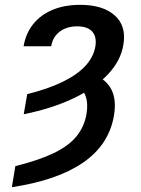

<svg xmlns="http://www.w3.org/2000/svg" viewBox="-20 -573 593 806"><path d="M79.6 -93.3 94.2 -177.7Q182.1 -199.7 243.2 -229.5Q304.2 -259.3 338.6 -296.6Q373 -334 380.4 -378.4Q386.7 -418.5 367.2 -440.4Q347.7 -462.4 303.2 -462.4Q274.4 -462.4 251.5 -452.4Q228.5 -442.4 213.9 -423.8Q199.2 -405.3 194.8 -378.9H79.1Q87.9 -432.1 118.9 -471.2Q149.9 -510.3 200.2 -531.5Q250.5 -552.7 316.9 -552.7Q411.6 -552.7 461.4 -508.5Q511.2 -464.4 498 -385.7Q487.3 -318.4 433.3 -261Q379.4 -203.6 289.3 -160.6Q199.2 -117.7 79.6 -93.3ZM297.4 -211.9 352.1 -266.1Q415 -250.5 443.1 -205.3Q471.2 -160.2 458 -85.4Q436.5 35.2 329.1 109.4Q221.7 183.6 29.8 212.9L44.4 124.5Q144 99.6 206.5 69.3Q269 39.1 301.5 -1.2Q334 -41.5 343.3 -95.2Q350.6 -140.6 338.6 -171.6Q326.7 -202.6 297.4 -211.9Z"/></svg>

Font: Inter Medium
Style: Italic
Weight: 500
Italic angle: -9.3988°
Designer: Rasmus Andersson
Foundry: rsms
Version: Version 4.001;git-66647c0bb